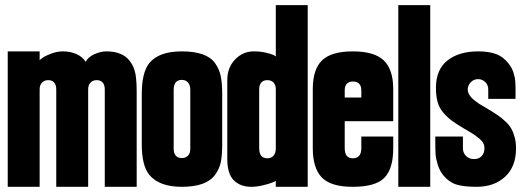

<svg xmlns="http://www.w3.org/2000/svg" viewBox="-20 -720 2019 740"><path d="M9.8 0V-522H132.8V-486.8Q132.8 -489.3 144.3 -497.3Q155.8 -505.4 178.2 -513.7Q200.7 -522 223.1 -522Q251 -522 274.4 -511.7Q297.9 -501.5 310.1 -481.9Q319.8 -500.5 344 -511.2Q368.2 -522 390.1 -522Q452.6 -522 481 -483.9Q497.1 -462.4 502 -435.5Q506.8 -408.7 506.8 -365.2V0H383.8V-376Q383.8 -392.6 375.7 -401.9Q367.7 -411.1 353 -411.1Q337.9 -411.1 328.9 -401.6Q319.8 -392.1 319.8 -376V0H196.8V-376Q196.8 -392.6 188.7 -401.9Q180.7 -411.1 166 -411.1Q150.9 -411.1 141.8 -401.6Q132.8 -392.1 132.8 -376V0Z M836.4 -163.1Q836.4 -121.1 831.1 -95.2Q825.7 -69.3 808.6 -45.9Q775.4 0 680.7 0Q593.8 0 555.7 -45.9Q526.4 -81.5 526.4 -163.1V-356.9Q526.4 -441.4 555.7 -477.1Q592.8 -522 680.7 -522Q775.9 -522 808.6 -477.1Q825.2 -453.6 830.8 -426.5Q836.4 -399.4 836.4 -356.9ZM649.4 -146Q649.4 -129.4 657.5 -120.1Q665.5 -110.8 680.7 -110.8Q695.8 -110.8 704.6 -120.1Q713.4 -129.4 713.4 -146V-373Q713.4 -392.1 704.6 -402.1Q695.8 -412.1 680.7 -412.1Q649.4 -412.1 649.4 -373Z M1043 -376Q1043 -392.6 1034.2 -401.9Q1025.4 -411.1 1010.3 -411.1Q995.1 -411.1 987.1 -401.9Q979 -392.6 979 -376V-148.9Q979 -109.9 1010.3 -109.9Q1025.4 -109.9 1034.2 -119.9Q1043 -129.9 1043 -148.9Q1043 -376 1043 -376ZM1043 -22.9Q1043 -22 1029.8 -16.6Q1016.6 -11.2 992.9 -5.6Q969.2 0 948.2 0Q906.7 0 881.3 -24.9Q856 -49.8 856 -106.9Q856 -411.1 856 -411.1Q856 -459.5 886 -490.7Q916 -522 958 -522Q982.4 -522 1003.4 -517.3Q1024.4 -512.7 1033.7 -508.1Q1043 -503.4 1043 -502Q1043 -502 1043 -700.2H1166V0H1043Z M1185.5 -376Q1185.5 -453.1 1221.4 -487.5Q1257.3 -522 1339.8 -522Q1422.4 -522 1459 -487.3Q1495.6 -452.6 1495.6 -376V-252.9H1308.6V-148.9Q1308.6 -109.9 1339.8 -109.9Q1372.6 -109.9 1372.6 -148.9V-193.8H1495.6V-148.9Q1495.6 -69.3 1461.4 -34.7Q1427.2 0 1339.8 0Q1254.9 0 1220.2 -36.1Q1185.5 -72.3 1185.5 -148.9ZM1308.6 -344.2H1372.6V-371.1Q1372.6 -405.8 1339.8 -405.8Q1308.6 -405.8 1308.6 -371.1Z M1515.1 0V-700.2H1638.2V0Z M1764.2 -148.9Q1764.2 -130.4 1776.4 -118.7Q1788.6 -106.9 1807.1 -106.9Q1825.7 -106.9 1836.4 -118.4Q1847.2 -129.9 1847.2 -148.9Q1847.2 -159.2 1842.8 -168Q1838.4 -176.8 1827.4 -185.8Q1816.4 -194.8 1810.3 -199.2Q1804.2 -203.6 1787.6 -213.4Q1771 -223.1 1769 -224.1Q1738.3 -242.2 1720.7 -255.4Q1703.1 -268.6 1687.7 -286.9Q1672.4 -305.2 1666.3 -327.9Q1660.2 -350.6 1660.2 -381.8Q1660.2 -451.7 1704.3 -486.8Q1748.5 -522 1823.7 -522Q1863.8 -522 1891.8 -511.7Q1919.9 -501.5 1940.9 -474.1Q1947.3 -465.8 1951.9 -457.3Q1956.5 -448.7 1959.5 -438.5Q1962.4 -428.2 1964.1 -420.7Q1965.8 -413.1 1966.3 -400.4Q1966.8 -387.7 1967 -381.3Q1967.3 -375 1967 -360.1Q1966.8 -345.2 1966.8 -339.8V-338.9H1861.8V-376Q1861.8 -392.1 1850.3 -403.6Q1838.9 -415 1822.8 -415Q1805.7 -415 1794.2 -402.8Q1782.7 -390.6 1782.7 -374Q1782.7 -366.2 1786.9 -358.4Q1791 -350.6 1795.9 -345Q1800.8 -339.4 1810.8 -331.5Q1820.8 -323.7 1826.2 -320.3Q1831.5 -316.9 1844 -309.6Q1856.4 -302.2 1858.9 -300.8Q1882.8 -286.6 1897.5 -276.6Q1912.1 -266.6 1927.2 -252.7Q1942.4 -238.8 1950.4 -224.6Q1958.5 -210.4 1963.6 -191.2Q1968.8 -171.9 1968.8 -147.9Q1968.8 -77.6 1926.8 -38.8Q1884.8 0 1816.9 0Q1768.6 0 1740 -8.5Q1711.4 -17.1 1689 -43.9Q1674.3 -61.5 1667 -85.7Q1659.7 -109.9 1658.7 -126.7Q1657.7 -143.6 1657.7 -175.8Q1657.7 -177.7 1657.7 -178.7Q1657.7 -179.7 1657.7 -181.2Q1657.7 -182.6 1657.7 -184.1V-193.8H1764.2Z"/></svg>

Font: Quaderni
Style: Regular
Weight: 400
Designer: Romain Laurent, Daphné Lejeune, Alexandre D’Hubert
Foundry: ESAD Valence
Version: Version 1.000;FEAKit 1.0